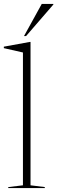

<svg xmlns="http://www.w3.org/2000/svg" viewBox="-26 -955 292 975"><path d="M129 -14 201.5 -5V0H16V-5L90.5 -14V-688.5L-6.5 -710.5V-718L125 -742H129ZM96 -772 186 -935H245V-932L106.5 -772Z"/></svg>

Font: Newsreader Display ExtraLight
Style: Regular
Weight: 275
Designer: Hugues Gentile
Foundry: Production Type
Version: Version 1.002